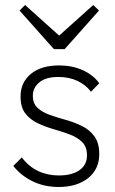

<svg xmlns="http://www.w3.org/2000/svg" viewBox="-20 -736 460 766"><path d="M214 10Q157 10 110.5 -12.5Q64 -35 33 -74L67 -108Q95 -71 132.5 -53.5Q170 -36 215 -36Q267 -36 297 -57Q327 -78 327 -116Q327 -150 308 -169Q289 -188 258.5 -199.5Q228 -211 194.5 -220.5Q161 -230 130.5 -244.5Q100 -259 81 -283.5Q62 -308 62 -351Q62 -407 103 -441Q144 -475 216 -475Q267 -475 309 -456.5Q351 -438 376 -404L343 -370Q322 -398 288.5 -413.5Q255 -429 213 -429Q163 -429 137 -407.5Q111 -386 111 -354Q111 -323 130 -305.5Q149 -288 179 -277.5Q209 -267 243 -257.5Q277 -248 307.5 -233Q338 -218 357 -191.5Q376 -165 376 -121Q376 -61 331.5 -25.5Q287 10 214 10ZM352 -716 375 -694 238 -540H195L58 -694L80 -716L216 -594Z"/></svg>

Font: Outfit ExtraLight
Style: Regular
Weight: 200
Designer: Rodrigo Fuenzalida
Foundry: fragTYPE
Version: Version 1.100; ttfautohint (v1.8.4.7-5d5b);gftools[0.9.27]